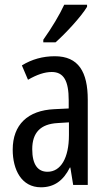

<svg xmlns="http://www.w3.org/2000/svg" viewBox="-20 -786 456 816"><path d="M350 -766H253C232 -721 202 -671 164 -617V-606H216C257 -642 325 -715 350 -757ZM213 -547C162 -547 115 -534 73 -508L99 -447C137 -469 170 -480 200 -480C251 -480 272 -442 272 -360V-325L211 -322C98 -317 34 -256 34 -150C34 -65 71 10 154 10C210 10 249 -18 277 -74H279L291 0H353V-362C353 -480 314 -547 213 -547ZM273 -266V-212C273 -114 238 -56 182 -56C141 -56 117 -86 117 -152C117 -222 152 -259 225 -263Z"/></svg>

Font: Noto Sans UI Condensed
Style: Regular
Weight: 400
Width: 3
Designer: Monotype Design Team
Foundry: Monotype Imaging Inc.
Version: Version 1.901